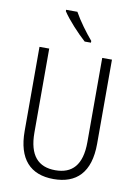

<svg xmlns="http://www.w3.org/2000/svg" viewBox="-102 -1012 773 1088"><g transform="rotate(10 284.5 -468.5)"><path d="M253 -947H188V-939C217 -894 281 -825 323 -788H359V-798C324 -839 280 -898 253 -947ZM493 -230V-714H437V-230C437 -96 381 -41 285 -41C187 -41 132 -99 132 -231V-714H76V-230C76 -69 150 10 284 10C414 10 493 -63 493 -230Z"/></g></svg>

Font: Noto Sans Gujarati Condensed Light
Style: Regular
Weight: 300
Width: 3
Designer: Jelle Bosma - Monotype Design Team, Universal Thirst
Foundry: Monotype Imaging Inc.
Version: Version 2.106